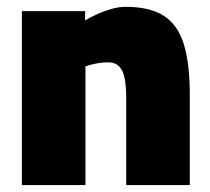

<svg xmlns="http://www.w3.org/2000/svg" viewBox="-20 -535 607 555"><path d="M43.2 0V-502.8H226V-475.9Q240.4 -484.9 260.3 -493.9Q280.2 -502.9 302.1 -509.1Q323.9 -515.3 342.7 -515.3Q413.8 -515.3 454.3 -488.8Q494.8 -462.2 511.7 -406.2Q528.6 -350.2 528.6 -261V0H344.9V-251Q344.9 -285.1 340.4 -308.1Q336 -331.1 324.4 -343Q312.8 -354.9 291.4 -354.9Q280 -354.9 267.7 -353Q255.5 -351.1 244.8 -348.5Q234.2 -345.9 227 -343V0Z"/></svg>

Font: Titillium Web SemiBold
Style: Regular
Weight: 600
Designer: Mohamed Gaber, Accademia di Belle Arti di Urbino
Foundry: Kief Type Foundry, Accademia di Belle Arti di Urbino
Version: Version 3.000; ttfautohint (v1.8.4)